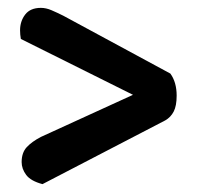

<svg xmlns="http://www.w3.org/2000/svg" viewBox="-20 -537 512 488"><path d="M318 -296 33 -438Q32 -443 31.5 -449Q31 -455 31 -460Q31 -483 44 -500Q57 -517 84 -517Q97 -517 111 -511Q125 -505 141 -497L413 -350Q429 -328 429 -294Q429 -268 421.5 -253.5Q414 -239 400 -231L88 -69Q58 -77 46.5 -92.5Q35 -108 35 -125Q35 -149 48 -163Q61 -177 84 -189Z"/></svg>

Font: BalooTamma2SemiBold
Style: Regular
Weight: 600
Designer: Divya Kowshik, Shuchita Grover and Ek Type
Foundry: Ek Type
Version: Version 1.700